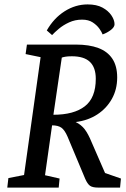

<svg xmlns="http://www.w3.org/2000/svg" viewBox="-20 -850 569 870"><path d="M377 -830Q418 -830 444.5 -815.5Q471 -801 485 -780Q499 -759 499 -740Q499 -727 482 -714Q465 -701 445 -694Q441 -705 430 -720.5Q419 -736 400 -748.5Q381 -761 352 -761Q320 -761 293 -748.5Q266 -736 246.5 -719.5Q227 -703 216 -691L192 -712Q224 -768 273 -799Q322 -830 377 -830ZM13 0 18 -43 89 -57 164 -591 96 -605 102 -648H324Q384 -648 425.5 -632.5Q467 -617 489 -584Q511 -551 511 -499Q511 -445 487 -402Q463 -359 421 -331.5Q379 -304 323 -297Q348 -285 364 -264Q380 -243 395 -206L456 -66L528 -41L524 0H425Q399 0 387.5 -8.5Q376 -17 366 -40L286 -231Q273 -261 258 -271.5Q243 -282 216 -282L184 -56L250 -41L246 0ZM222 -330Q315 -330 364.5 -368.5Q414 -407 414 -493Q414 -544 387.5 -569.5Q361 -595 306 -595Q287 -595 276 -593Q265 -591 260 -589Z"/></svg>

Font: Faustina Light Medium
Style: Italic
Weight: 500
Italic angle: -8°
Version: Version 1.200